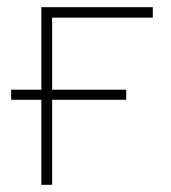

<svg xmlns="http://www.w3.org/2000/svg" viewBox="-20 -514 476 534"><path d="M95 0V-236.5H11V-264.5H95V-494H405V-465H125V-264.5H331V-236.5H125V0Z"/></svg>

Font: Heraclito Thin
Style: Regular
Weight: 100
Designer: Kostas Bartsokas (font) & Cristiano Sobral (main changes)
Foundry: Kostas Bartsokas (font) & Cristiano Sobral (main changes)
Version: Version 1.00;July 8, 2020;FontCreator 13.0.0.2655 64-bit